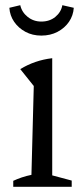

<svg xmlns="http://www.w3.org/2000/svg" viewBox="-20 -719 316 739"><path d="M31 0V-23Q46 -30 63.5 -36Q81 -42 101 -46L110 -388L58 -453Q86 -470 116.5 -480.5Q147 -491 181 -495V-44L256 -24V0ZM139 -582Q105 -582 78 -596.5Q51 -611 34.5 -635Q18 -659 16 -689L58 -699Q64 -672 86.5 -654Q109 -636 139 -636Q171 -636 193 -654Q215 -672 220 -699L264 -689Q262 -659 245.5 -635Q229 -611 201.5 -596.5Q174 -582 139 -582Z"/></svg>

Font: Piazzolla 24pt
Style: Regular
Weight: 400
Designer: Juan Pablo del Peral
Foundry: Huerta Tipografica
Version: Version 2.005